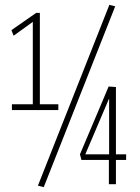

<svg xmlns="http://www.w3.org/2000/svg" viewBox="-20 -758 577 790"><path d="M29 -305V-329H115V-668L36 -611L27 -634L129 -705H144V-329H220V-305ZM160 12 136 6 430 -738 454 -732ZM315 -100 309 -123 427 -402 457 -400V-123H499V-100H457V0H428V-100ZM331 -123H429V-353Z"/></svg>

Font: Georama Condensed ExtraLight
Style: Regular
Weight: 200
Width: 3
Designer: Jean-Baptiste Levee
Foundry: Production Type
Version: Version 1.000